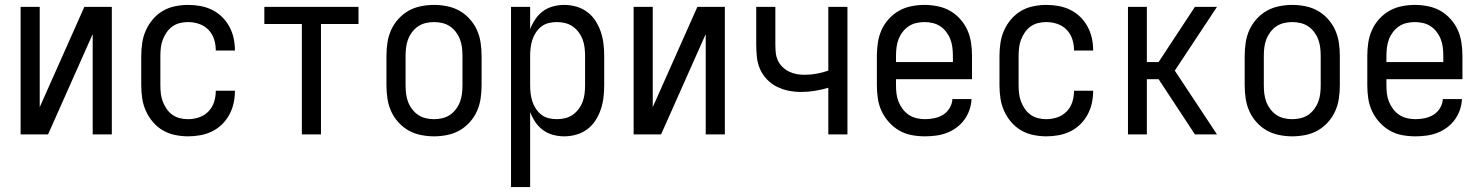

<svg xmlns="http://www.w3.org/2000/svg" viewBox="-20 -548 6040 783"><path d="M64 0V-520H142V-111L324 -520H436V0H358V-409L176 0Z M747 8Q721 8 694 2.5Q667 -3 644 -16.5Q621 -30 603.5 -50.5Q586 -71 575 -95.5Q564 -120 560 -146.5Q556 -173 556 -200V-320Q556 -347 560 -373.5Q564 -400 575 -424.5Q586 -449 603.5 -469.5Q621 -490 644 -503.5Q667 -517 694 -522.5Q721 -528 747 -528Q772 -528 797 -523.5Q822 -519 844.5 -508Q867 -497 885 -479.5Q903 -462 915 -440Q927 -418 932.5 -393.5Q938 -369 938 -344V-342H860V-343Q860 -366 853 -388Q846 -410 830 -426.5Q814 -443 792 -450.5Q770 -458 747 -458Q730 -458 713.5 -454Q697 -450 683 -440Q669 -430 659.5 -416Q650 -402 644 -386.5Q638 -371 636 -354Q634 -337 634 -320V-200Q634 -183 636 -166Q638 -149 644 -133.5Q650 -118 659.5 -104Q669 -90 683 -80Q697 -70 713.5 -66Q730 -62 747 -62Q770 -62 792 -69.5Q814 -77 830 -93.5Q846 -110 853 -132Q860 -154 860 -177V-178H938V-176Q938 -151 932.5 -126.5Q927 -102 915 -80Q903 -58 885 -40.5Q867 -23 844.5 -12Q822 -1 797 3.5Q772 8 747 8Z M1211 0V-450H1058V-520H1442V-450H1289V0Z M1750 8Q1723 8 1696 2.5Q1669 -3 1646 -16Q1623 -29 1604.5 -49.5Q1586 -70 1575 -94.5Q1564 -119 1560 -146Q1556 -173 1556 -200V-320Q1556 -347 1560 -374Q1564 -401 1575 -425.5Q1586 -450 1604.5 -470.5Q1623 -491 1646 -504Q1669 -517 1696 -522.5Q1723 -528 1750 -528Q1777 -528 1804 -522.5Q1831 -517 1854 -504Q1877 -491 1895.5 -470.5Q1914 -450 1925 -425.5Q1936 -401 1940 -374Q1944 -347 1944 -320V-200Q1944 -173 1940 -146Q1936 -119 1925 -94.5Q1914 -70 1895.5 -49.5Q1877 -29 1854 -16Q1831 -3 1804 2.5Q1777 8 1750 8ZM1750 -62Q1767 -62 1784 -66Q1801 -70 1815 -79.5Q1829 -89 1839.5 -103Q1850 -117 1856 -133Q1862 -149 1864 -166Q1866 -183 1866 -200V-320Q1866 -337 1864 -354Q1862 -371 1856 -387Q1850 -403 1839.5 -417Q1829 -431 1815 -440.5Q1801 -450 1784 -454Q1767 -458 1750 -458Q1733 -458 1716 -454Q1699 -450 1685 -440.5Q1671 -431 1660.5 -417Q1650 -403 1644 -387Q1638 -371 1636 -354Q1634 -337 1634 -320V-200Q1634 -183 1636 -166Q1638 -149 1644 -133Q1650 -117 1660.5 -103Q1671 -89 1685 -79.5Q1699 -70 1716 -66Q1733 -62 1750 -62Z M2064 215V-520H2142V-429Q2150 -450 2163 -469.5Q2176 -489 2194.5 -502.5Q2213 -516 2235.5 -522Q2258 -528 2281 -528Q2306 -528 2330.5 -521Q2355 -514 2375 -499Q2395 -484 2408.5 -463Q2422 -442 2430 -418.5Q2438 -395 2441 -370Q2444 -345 2444 -320V-200Q2444 -175 2441 -150Q2438 -125 2430 -101.5Q2422 -78 2408.5 -57Q2395 -36 2375 -21Q2355 -6 2330.5 1Q2306 8 2281 8Q2258 8 2235.5 2Q2213 -4 2194.5 -17.5Q2176 -31 2163 -50.5Q2150 -70 2142 -91V215ZM2251 -62Q2268 -62 2284.5 -66Q2301 -70 2315 -79.5Q2329 -89 2339.5 -103Q2350 -117 2356 -133Q2362 -149 2364 -166Q2366 -183 2366 -200V-320Q2366 -337 2364 -354Q2362 -371 2356 -387Q2350 -403 2339.5 -417Q2329 -431 2315 -440.5Q2301 -450 2284.5 -454Q2268 -458 2251 -458Q2234 -458 2217.5 -454Q2201 -450 2188 -440Q2175 -430 2165.5 -415.5Q2156 -401 2151 -385.5Q2146 -370 2144 -353.5Q2142 -337 2142 -320V-200Q2142 -183 2144 -166.5Q2146 -150 2151 -134.5Q2156 -119 2165.5 -104.5Q2175 -90 2188 -80Q2201 -70 2217.5 -66Q2234 -62 2251 -62Z M2564 0V-520H2642V-111L2824 -520H2936V0H2858V-409L2676 0Z M3358 0V-190Q3331 -182 3303 -177.5Q3275 -173 3247 -173Q3221 -173 3196 -178Q3171 -183 3148 -194.5Q3125 -206 3107 -225Q3089 -244 3079 -267.5Q3069 -291 3066.5 -316.5Q3064 -342 3064 -368V-520H3142V-368Q3142 -351 3143.5 -334.5Q3145 -318 3151.5 -303Q3158 -288 3170 -276Q3182 -264 3197 -256.5Q3212 -249 3228 -246Q3244 -243 3261 -243Q3286 -243 3310.5 -247.5Q3335 -252 3358 -260V-520H3436V0Z M3752 8Q3725 8 3698 3Q3671 -2 3647.5 -15.5Q3624 -29 3605.5 -49.5Q3587 -70 3575.5 -94.5Q3564 -119 3560 -146Q3556 -173 3556 -200V-320Q3556 -347 3560 -374Q3564 -401 3575 -425.5Q3586 -450 3604.5 -470.5Q3623 -491 3646 -504Q3669 -517 3696 -522.5Q3723 -528 3750 -528Q3777 -528 3804 -522.5Q3831 -517 3854 -504Q3877 -491 3895.5 -470.5Q3914 -450 3925 -425.5Q3936 -401 3940 -374Q3944 -347 3944 -320V-225H3634V-200Q3634 -183 3636 -166Q3638 -149 3644.5 -133Q3651 -117 3661.5 -103Q3672 -89 3686.5 -79.5Q3701 -70 3718 -66Q3735 -62 3752 -62Q3771 -62 3790.5 -66Q3810 -70 3826 -80Q3842 -90 3852.5 -107Q3863 -124 3864 -144H3942Q3941 -121 3933.5 -99.5Q3926 -78 3912.5 -59.5Q3899 -41 3880.5 -27.5Q3862 -14 3841 -6Q3820 2 3797 5Q3774 8 3752 8ZM3866 -295V-320Q3866 -337 3864 -354Q3862 -371 3856 -387Q3850 -403 3839.5 -417Q3829 -431 3815 -440.5Q3801 -450 3784 -454Q3767 -458 3750 -458Q3733 -458 3716 -454Q3699 -450 3685 -440.5Q3671 -431 3660.5 -417Q3650 -403 3644 -387Q3638 -371 3636 -354Q3634 -337 3634 -320V-295Z M4247 8Q4221 8 4194 2.5Q4167 -3 4144 -16.5Q4121 -30 4103.5 -50.5Q4086 -71 4075 -95.5Q4064 -120 4060 -146.5Q4056 -173 4056 -200V-320Q4056 -347 4060 -373.5Q4064 -400 4075 -424.5Q4086 -449 4103.5 -469.5Q4121 -490 4144 -503.5Q4167 -517 4194 -522.5Q4221 -528 4247 -528Q4272 -528 4297 -523.5Q4322 -519 4344.5 -508Q4367 -497 4385 -479.5Q4403 -462 4415 -440Q4427 -418 4432.5 -393.5Q4438 -369 4438 -344V-342H4360V-343Q4360 -366 4353 -388Q4346 -410 4330 -426.5Q4314 -443 4292 -450.5Q4270 -458 4247 -458Q4230 -458 4213.5 -454Q4197 -450 4183 -440Q4169 -430 4159.5 -416Q4150 -402 4144 -386.5Q4138 -371 4136 -354Q4134 -337 4134 -320V-200Q4134 -183 4136 -166Q4138 -149 4144 -133.5Q4150 -118 4159.5 -104Q4169 -90 4183 -80Q4197 -70 4213.5 -66Q4230 -62 4247 -62Q4270 -62 4292 -69.5Q4314 -77 4330 -93.5Q4346 -110 4353 -132Q4360 -154 4360 -177V-178H4438V-176Q4438 -151 4432.5 -126.5Q4427 -102 4415 -80Q4403 -58 4385 -40.5Q4367 -23 4344.5 -12Q4322 -1 4297 3.5Q4272 8 4247 8Z M4580 0V-520H4657V-295H4705L4853 -520H4943L4771 -260L4943 0H4853L4705 -225H4657V0Z M5250 8Q5223 8 5196 2.5Q5169 -3 5146 -16Q5123 -29 5104.5 -49.5Q5086 -70 5075 -94.5Q5064 -119 5060 -146Q5056 -173 5056 -200V-320Q5056 -347 5060 -374Q5064 -401 5075 -425.5Q5086 -450 5104.5 -470.5Q5123 -491 5146 -504Q5169 -517 5196 -522.5Q5223 -528 5250 -528Q5277 -528 5304 -522.5Q5331 -517 5354 -504Q5377 -491 5395.5 -470.5Q5414 -450 5425 -425.5Q5436 -401 5440 -374Q5444 -347 5444 -320V-200Q5444 -173 5440 -146Q5436 -119 5425 -94.5Q5414 -70 5395.5 -49.5Q5377 -29 5354 -16Q5331 -3 5304 2.5Q5277 8 5250 8ZM5250 -62Q5267 -62 5284 -66Q5301 -70 5315 -79.5Q5329 -89 5339.5 -103Q5350 -117 5356 -133Q5362 -149 5364 -166Q5366 -183 5366 -200V-320Q5366 -337 5364 -354Q5362 -371 5356 -387Q5350 -403 5339.5 -417Q5329 -431 5315 -440.5Q5301 -450 5284 -454Q5267 -458 5250 -458Q5233 -458 5216 -454Q5199 -450 5185 -440.5Q5171 -431 5160.5 -417Q5150 -403 5144 -387Q5138 -371 5136 -354Q5134 -337 5134 -320V-200Q5134 -183 5136 -166Q5138 -149 5144 -133Q5150 -117 5160.5 -103Q5171 -89 5185 -79.5Q5199 -70 5216 -66Q5233 -62 5250 -62Z M5752 8Q5725 8 5698 3Q5671 -2 5647.5 -15.5Q5624 -29 5605.5 -49.5Q5587 -70 5575.5 -94.5Q5564 -119 5560 -146Q5556 -173 5556 -200V-320Q5556 -347 5560 -374Q5564 -401 5575 -425.5Q5586 -450 5604.5 -470.5Q5623 -491 5646 -504Q5669 -517 5696 -522.5Q5723 -528 5750 -528Q5777 -528 5804 -522.5Q5831 -517 5854 -504Q5877 -491 5895.5 -470.5Q5914 -450 5925 -425.5Q5936 -401 5940 -374Q5944 -347 5944 -320V-225H5634V-200Q5634 -183 5636 -166Q5638 -149 5644.5 -133Q5651 -117 5661.5 -103Q5672 -89 5686.5 -79.5Q5701 -70 5718 -66Q5735 -62 5752 -62Q5771 -62 5790.5 -66Q5810 -70 5826 -80Q5842 -90 5852.5 -107Q5863 -124 5864 -144H5942Q5941 -121 5933.5 -99.5Q5926 -78 5912.5 -59.5Q5899 -41 5880.5 -27.5Q5862 -14 5841 -6Q5820 2 5797 5Q5774 8 5752 8ZM5866 -295V-320Q5866 -337 5864 -354Q5862 -371 5856 -387Q5850 -403 5839.5 -417Q5829 -431 5815 -440.5Q5801 -450 5784 -454Q5767 -458 5750 -458Q5733 -458 5716 -454Q5699 -450 5685 -440.5Q5671 -431 5660.5 -417Q5650 -403 5644 -387Q5638 -371 5636 -354Q5634 -337 5634 -320V-295Z"/></svg>

Font: Iosevka Fuck
Style: Regular
Weight: 400
Monospace: yes
Designer: Belleve Invis
Foundry: Belleve Invis
Version: Version 28.0.7; ttfautohint (v1.8.3)